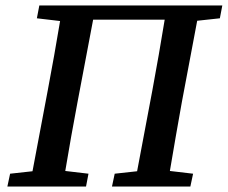

<svg xmlns="http://www.w3.org/2000/svg" viewBox="-20 -683 834 703"><path d="M7 0H295L304 -47L219 -57C233 -141 248 -226 264 -310L321 -611H583C569 -525 554 -439 538 -353L482 -56L400 -47L390 0H677L687 -47L602 -57C616 -141 631 -226 646 -310L702 -607L785 -616L794 -663H124L115 -616L200 -606C186 -522 171 -437 155 -353L99 -56L17 -47Z"/></svg>

Font: Source Serif Pro Semibold
Style: Italic
Weight: 600
Italic angle: -12°
Designer: Frank Grießhammer
Foundry: Adobe Systems Incorporated
Version: Version 3.001;hotconv 1.0.111;makeotfexe 2.5.65597